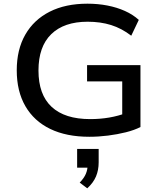

<svg xmlns="http://www.w3.org/2000/svg" viewBox="-20 -734 876 1043"><path d="M465 9Q341 9 253 -33.5Q165 -76 118 -157Q71 -238 71 -352Q71 -465 117.5 -546Q164 -627 250 -670.5Q336 -714 455 -714Q512 -714 563.5 -704Q615 -694 658.5 -674.5Q702 -655 734 -626L693 -540Q641 -580 583.5 -598Q526 -616 456 -616Q328 -616 258.5 -548.5Q189 -481 189 -351Q189 -220 260.5 -153.5Q332 -87 470 -87Q524 -87 573.5 -95.5Q623 -104 668 -121L644 -77V-292H453V-380H743V-44Q710 -27 664 -15.5Q618 -4 567 2.5Q516 9 465 9ZM454 289 413 258Q437 233 446.5 210Q456 187 456 162L479 177H399V75H516V148Q516 190 501.5 224.5Q487 259 454 289Z"/></svg>

Font: Nunito Sans 10pt SemiExpanded SemiBold
Style: Regular
Weight: 600
Width: 6
Designer: Vernon Adams
Foundry: Vernon Adams
Version: Version 3.101;gftools[0.9.27]